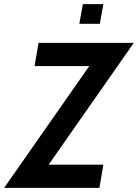

<svg xmlns="http://www.w3.org/2000/svg" viewBox="-60 -907 666 927"><path d="M371 -588H107L126 -700H586L175 -112H439L420 0H-40ZM340 -887H439L422 -792H323Z"/></svg>

Font: Cabin SemiBold
Style: Italic
Weight: 600
Italic angle: -7°
Designer: Pablo Impallari
Foundry: Pablo Impallari. http://www.impallari.com Igino Marini. http://www.ikern.com
Version: Version 2.200